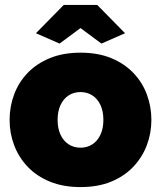

<svg xmlns="http://www.w3.org/2000/svg" viewBox="-20 -750 654 780"><path d="M307 10Q237 10 183 -12Q129 -34 92.5 -72.5Q56 -111 37.5 -160Q19 -209 19 -263Q19 -317 37.5 -366.5Q56 -416 92.5 -454Q129 -492 183 -514Q237 -536 307 -536Q378 -536 431.5 -514Q485 -492 521.5 -454Q558 -416 576.5 -366.5Q595 -317 595 -263Q595 -209 576.5 -160Q558 -111 521.5 -72.5Q485 -34 431.5 -12Q378 10 307 10ZM214 -263Q214 -228 226 -202.5Q238 -177 259 -163.5Q280 -150 307 -150Q334 -150 355 -163.5Q376 -177 388 -202.5Q400 -228 400 -263Q400 -298 388 -323.5Q376 -349 355 -362.5Q334 -376 307 -376Q280 -376 259 -362.5Q238 -349 226 -323.5Q214 -298 214 -263ZM126 -615 239 -730H375L488 -615L392 -573L307 -636L222 -573Z"/></svg>

Font: Raleway Thin Black
Style: Regular
Weight: 900
Version: Version 4.026